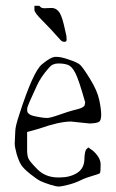

<svg xmlns="http://www.w3.org/2000/svg" viewBox="-20 -645 410 681"><path d="M195.3 -502.4Q155.3 -547.4 128.7 -573.7Q102.1 -600.1 102.1 -609.9V-624.5Q102.1 -624.5 119.1 -624.5Q122.1 -621.6 124.5 -619.4Q127 -617.2 131.6 -616.5Q136.2 -615.7 138.2 -615.7Q140.1 -615.7 146 -616.2Q151.9 -616.7 164.1 -616.7Q176.3 -616.7 186.8 -606Q197.3 -595.2 206.1 -559.1Q214.8 -522.9 215.6 -517.3Q216.3 -511.7 216.3 -504.2Q216.3 -496.6 208.7 -496.6Q201.2 -496.6 195.3 -502.4ZM76.2 -112.3Q76.2 -95.7 80.1 -84.5Q84 -73.2 112.8 -44.4Q141.6 -15.6 186.5 -15.6H191.4Q227.5 -15.6 252.9 -31.2Q278.3 -46.9 279.3 -79.1Q280.3 -111.3 287.1 -116.2L293 -122.1L309.6 -110.4Q336.9 -85.9 336.9 -62Q336.9 -38.1 335 -31.2Q330.1 -27.3 307.1 -21Q284.2 -14.6 265.6 -5.4Q247.1 3.9 222.2 10.3Q197.3 16.6 188 16.6Q178.7 16.6 157.2 9.8Q135.7 2.9 123.5 -2.9Q111.3 -8.8 87.4 -27.8Q63.5 -46.9 55.2 -60.1Q46.9 -73.2 39.1 -98.6Q32.2 -124 32.2 -135.7L34.2 -179.7Q34.2 -196.3 48.8 -240.2Q97.7 -391.6 128.9 -417Q160.2 -443.4 177.7 -443.4Q178.7 -443.4 179.7 -443.4Q197.3 -443.4 224.6 -433.6Q253.9 -423.8 263.7 -415.5Q273.4 -407.2 299.3 -365.2Q325.2 -323.2 332 -290.5Q338.9 -257.8 338.9 -238.3Q338.9 -218.8 332 -213.4Q325.2 -208 297.9 -207L232.4 -213.9H231.4Q190.4 -213.9 118.2 -188.5L76.2 -176.8ZM281.2 -285.2Q259.8 -361.3 247.6 -385.3Q235.4 -409.2 221.7 -414.6Q208 -419.9 187 -419.9Q166 -419.9 154.3 -405.3L153.3 -404.3Q124 -371.1 110.4 -340.3Q96.7 -309.6 91.8 -299.3Q86.9 -289.1 85 -284.2Q83 -279.3 80.6 -273.4Q78.1 -267.6 77.1 -263.7Q76.2 -259.8 76.2 -255.9Q76.2 -252 77.1 -248.5Q78.1 -245.1 81.1 -242.7Q84 -240.2 85.9 -238.8Q87.9 -237.3 92.3 -235.8Q96.7 -234.4 98.6 -233.9Q100.6 -233.4 105 -232.4Q109.4 -231.4 123 -229Q136.7 -226.6 147.5 -226.6Q158.2 -226.6 191.4 -238.3Q224.6 -250 238.3 -253.4Q252 -256.8 257.3 -258.3Q262.7 -259.8 266.1 -261.2Q269.5 -262.7 273.9 -265.1Q278.3 -267.6 280.3 -271.5L282.2 -283.2Z"/></svg>

Font: Drukaatie burti
Style: Thin
Weight: 100
Version: Version 0.14